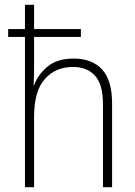

<svg xmlns="http://www.w3.org/2000/svg" viewBox="-20 -780 564 800"><path d="M122 -760V-659H317V-626H122V-500Q122 -478 121.5 -461.5Q121 -445 120 -425H122Q138 -469 178 -502.5Q218 -536 287 -536Q364 -536 405.5 -490.5Q447 -445 447 -350V0H409V-346Q409 -428 376 -464.5Q343 -501 284 -501Q211 -501 166.5 -450.5Q122 -400 122 -293V0H84V-626H14V-659H84V-760Z"/></svg>

Font: Noto Sans Armenian SemiCondensed ExtraLight
Style: Regular
Weight: 200
Width: 4
Designer: Monotype Design Team
Foundry: Monotype Imaging Inc.
Version: Version 2.008; ttfautohint (v1.8.4.7-5d5b)